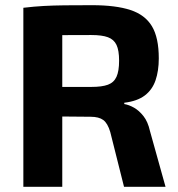

<svg xmlns="http://www.w3.org/2000/svg" viewBox="-20 -720 687 740"><path d="M335 -700Q426 -700 482.5 -681.5Q539 -663 565.5 -619Q592 -575 592 -495Q592 -447 579.5 -410.5Q567 -374 538 -352Q509 -330 459 -324V-319Q477 -316 496.5 -305Q516 -294 533 -272.5Q550 -251 558 -215L618 0H458L405 -211Q395 -245 378 -257.5Q361 -270 329 -270Q261 -271 215 -271Q169 -271 137.5 -272Q106 -273 80 -274L83 -385H332Q373 -385 396 -393.5Q419 -402 429 -424Q439 -446 439 -486Q439 -526 429 -547Q419 -568 396 -576.5Q373 -585 332 -585Q239 -585 173.5 -584Q108 -583 85 -582L70 -690Q112 -695 148.5 -697Q185 -699 229 -699.5Q273 -700 335 -700ZM220 -690V0H70V-690Z"/></svg>

Font: Exo 2
Style: Bold
Weight: 700
Designer: Natanael Gama
Foundry: Natanael Gama
Version: Version 2.010